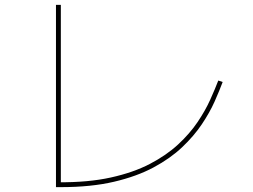

<svg xmlns="http://www.w3.org/2000/svg" viewBox="-20 -749 1040 789"><path d="M877 -418 895 -412Q882 -377 862 -332Q842 -287 809.5 -238.5Q777 -190 728.5 -144Q680 -98 611 -61Q542 -24 448 -2Q354 20 230 20H210V-729H230V12L219 0Q342 1 435 -19.5Q528 -40 596 -75.5Q664 -111 712 -155.5Q760 -200 792 -247.5Q824 -295 844 -339.5Q864 -384 877 -418Z"/></svg>

Font: Murecho Thin
Style: Regular
Weight: 100
Designer: Neil Summerour
Foundry: Positype
Version: Version 1.010